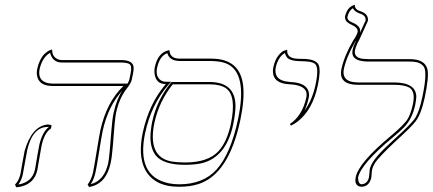

<svg xmlns="http://www.w3.org/2000/svg" viewBox="-20 -766 1801 799"><path d="M462.9 -295.9Q457.5 -270 449.7 -160.2Q446.3 -113.8 439.9 -85Q420.4 1 350.6 12.2L344.7 2Q360.8 -19.5 367.2 -48.8Q371.6 -69.8 382.3 -136Q393.1 -202.1 397.5 -223.1Q423.3 -340.8 493.7 -408.2H198.7Q142.6 -408.2 134.3 -450.2Q131.8 -463.9 134.8 -479Q139.2 -499.5 147.2 -515.6Q155.3 -531.7 163.6 -539.8Q171.9 -547.9 179.4 -552.7Q187 -557.6 191.9 -558.6L196.8 -560.1Q196.8 -528.3 222.7 -518.6Q230 -516.1 236.8 -516.1H482.9Q534.2 -516.1 536.1 -485.4Q536.6 -474.1 533.2 -458L528.3 -434.1Q525.4 -419.4 503.9 -392.6Q475.6 -354.5 462.9 -295.9ZM152.8 -159.2Q150.9 -149.9 144 -108.4Q137.2 -67.9 135.3 -58.1Q123.5 -3.4 67.9 10.3Q57.6 12.7 47.4 13.2L42.5 2Q58.1 -13.2 64.9 -41Q66.9 -49.8 73.2 -88.4Q80.1 -127.9 82.5 -138.2Q112.3 -241.7 178.7 -248Q189 -247.6 194.8 -244.1L191.9 -231Q165 -214.8 152.8 -159.2ZM510.7 -418Q516.1 -427.2 518.6 -436L523.4 -460Q530.3 -492.7 518.1 -500Q512.7 -502.4 505.9 -503.9Q495.6 -505.9 482.9 -505.9H236.8Q202.6 -505.9 190.4 -539.6Q189.5 -543.5 188.5 -546.4Q155.8 -527.3 144.5 -477.1Q136.2 -429.7 180.2 -419.9Q189.5 -418.5 198.7 -418ZM489.7 -389.6Q429.7 -324.7 407.2 -220.7Q402.8 -200.2 392.6 -135.3Q381.8 -68.4 377 -46.9Q370.6 -19.5 357.9 0.5Q414.1 -14.6 430.2 -86.9Q435.5 -111.3 443.4 -220.7Q446.8 -268.6 453.1 -297.9Q465.8 -355 489.7 -389.6ZM143.1 -161.1Q155.8 -216.8 183.6 -237.8Q180.7 -238.3 178.7 -237.8Q115.2 -237.8 92.8 -139.6Q92.3 -137.2 92.3 -135.7Q90.3 -126.5 83.5 -87.9Q76.7 -48.8 74.7 -39.1Q69.3 -15.6 56.2 2Q113.8 -7.8 125.5 -60.1Q127.4 -68.8 133.8 -108.9Q141.1 -150.9 143.1 -161.1Z M725.1 11.2Q620.6 11.2 583 -62Q554.2 -119.6 574.2 -214.8Q600.1 -334.5 669.9 -416Q627.9 -416 623 -461.4Q621.6 -474.6 624 -485.8Q636.7 -545.9 679.7 -556.2Q679.7 -556.2 685.1 -557.1Q687 -522.9 725.6 -522H859.4Q978 -522 991.7 -411.6Q998.5 -354 980 -266.1Q932.1 -40.5 805.7 0Q771 11.2 725.1 11.2ZM855 -415H698.7Q642.1 -343.8 623 -256.8Q592.3 -112.3 694.8 -93.8Q715.8 -90.3 749.5 -89.8Q845.7 -89.8 889.6 -137.2Q924.8 -176.3 940.4 -249Q965.3 -366.2 920.9 -398.4Q897.5 -414.6 855 -415ZM725.1 1Q825.2 1 880.9 -60.1Q939.9 -126 970.2 -268.1Q1011.7 -463.9 922.4 -501.5Q911.6 -505.9 899.9 -508.3Q881.3 -511.7 859.4 -512.2H725.6Q684.6 -513.7 676.3 -544.9Q644.5 -532.7 634.3 -485.8Q633.8 -484.4 633.8 -483.9Q627 -451.7 645.5 -434.6Q652.3 -428.7 660.6 -426.8Q665 -425.8 669.9 -425.8H691.9L677.7 -409.7Q609.4 -329.1 584 -212.9Q546.4 -32.2 681.6 -3.4Q703.1 1 725.1 1ZM855 -424.8Q960 -422.9 960 -324.2Q959.5 -292 950.2 -247.1Q921.4 -112.3 820.3 -86.9Q790.5 -80.1 749.5 -80.1Q658.2 -80.1 627 -120.6Q606 -149.4 606 -196.3Q606.4 -224.6 613.3 -259.3Q632.8 -349.6 690.9 -421.4L693.8 -424.8Z M1190.9 -243.2 1186.5 -250Q1238.3 -284.7 1254.9 -360.8Q1264.2 -404.8 1203.6 -413.6Q1195.3 -414.6 1187.5 -415Q1116.2 -417.5 1115.7 -469.7Q1115.7 -478.5 1117.7 -486.8Q1124 -516.6 1138.4 -534.7Q1152.8 -552.7 1164.1 -555.7L1175.3 -559.1Q1172.4 -525.9 1211.4 -522Q1220.7 -521 1237.8 -521Q1294.9 -521 1306.2 -495.6Q1315.4 -472.2 1302.7 -411.1Q1281.2 -309.1 1218.8 -260.3Q1205.1 -250 1190.9 -243.2ZM1247.1 -304.7Q1279.8 -351.1 1293 -413.1Q1308.6 -485.8 1290.5 -500.5Q1283.2 -505.9 1272 -508.3Q1258.3 -510.7 1237.8 -511.2Q1188.5 -511.2 1174.8 -526.4Q1168 -534.7 1165.5 -545.4Q1137.2 -528.8 1127.4 -484.9Q1119.1 -438 1166.5 -427.7Q1176.8 -425.8 1188 -424.8Q1258.8 -421.9 1265.6 -378.9Q1266.1 -373 1266.1 -368.2Q1265.6 -363.3 1264.6 -358.9Q1257.8 -327.6 1247.1 -304.7Z M1457.5 -558.1Q1450.7 -524.9 1492.7 -521Q1502.4 -520 1514.2 -520H1684.6Q1750 -520 1759.3 -475.6Q1765.1 -443.8 1747.6 -360.8Q1732.9 -291.5 1709 -260.3Q1689.9 -235.8 1630.4 -182.1Q1556.2 -112.8 1540 -86.9Q1531.2 -72.8 1528.8 -61Q1526.9 -52.7 1526.4 -40Q1525.9 -29.8 1524.9 -24.9Q1515.6 10.3 1484.4 11.2Q1452.6 9.3 1460.4 -29.8Q1474.1 -90.3 1607.4 -201.2Q1663.1 -248 1677.7 -272.9Q1690.4 -295.4 1698.2 -332Q1709.5 -385.3 1683.6 -401.4Q1663.6 -412.6 1622.6 -413.1H1469.7Q1396.5 -413.1 1398.9 -465.8Q1399.4 -472.7 1400.9 -479Q1412.6 -533.7 1449.7 -597.2Q1464.8 -619.1 1468.3 -632.8Q1470.7 -650.9 1442.9 -663.1Q1413.1 -675.8 1416 -698.2Q1418.9 -710.9 1424.1 -720.2Q1429.2 -729.5 1434.6 -734.1Q1439.9 -738.8 1444.8 -741.5Q1449.7 -744.1 1453.1 -745.1L1456.5 -746.1Q1455.6 -726.1 1480.5 -719.2Q1515.6 -707 1510.7 -678.2L1476.1 -602.5Q1461.9 -577.1 1457.5 -558.1ZM1477.5 -628.4Q1496.6 -669.4 1501.5 -680.7Q1503.4 -701.7 1478 -709.5Q1456.1 -716.8 1448.2 -731.9Q1431.6 -720.7 1425.8 -695.8Q1424.3 -680.7 1446.3 -672.4Q1478.5 -658.7 1479 -638.2Q1479 -634.3 1478 -630.9Q1478 -629.4 1477.5 -628.4ZM1461.9 -597.2Q1459.5 -593.3 1458 -591.8Q1421.4 -528.8 1410.6 -477.1Q1403.3 -434.6 1444.8 -425.3Q1456.5 -423.3 1469.7 -422.9H1622.6Q1711.9 -421.4 1712.4 -363.3Q1711.9 -349.1 1708 -330.1Q1695.8 -271.5 1661.1 -235.8Q1646 -220.2 1613.8 -193.4Q1482.9 -84.5 1470.2 -27.8Q1470.2 -1 1484.4 1Q1508.8 -1 1515.1 -26.9Q1515.6 -30.3 1516.6 -39.1Q1517.6 -53.7 1519 -63Q1526.4 -97.7 1588.9 -156.7Q1590.3 -158.2 1624 -189.5Q1693.4 -252 1709 -276.9Q1725.1 -303.2 1737.8 -363.3Q1758.8 -462.9 1744.1 -487.8Q1734.4 -502.4 1713.4 -507.3Q1700.7 -509.8 1684.6 -509.8H1514.2Q1448.2 -509.8 1446.3 -545.4Q1446.3 -547.4 1446.3 -548.3Q1446.3 -554.2 1447.8 -560.1Q1451.2 -575.7 1461.9 -597.2Z"/></svg>

Font: Linux Biolinum Outline O
Style: Italic
Weight: 400
Italic angle: -12°
Designer: Philipp H. Poll
Foundry: Philipp H. Poll
Version: Version 0.6.2